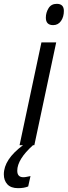

<svg xmlns="http://www.w3.org/2000/svg" viewBox="-103 -757 353 1001"><path d="M174 -626Q200 -626 215 -647.5Q230 -669 230 -700Q230 -737 193 -737Q164 -737 150 -714Q136 -691 136 -665Q136 -626 174 -626ZM-1 0H76L190 -536H113ZM-9 224Q23 224 44 215L56 161Q45 163 36 165Q27 167 19 167Q-13 167 -13 133Q-13 74 69 0H17Q-83 74 -83 152Q-83 184 -64.5 204Q-46 224 -9 224Z"/></svg>

Font: Noto Sans UI Condensed
Style: Italic
Weight: 400
Width: 3
Italic angle: -12°
Designer: Monotype Design Team
Foundry: Monotype Imaging Inc.
Version: Version 1.901